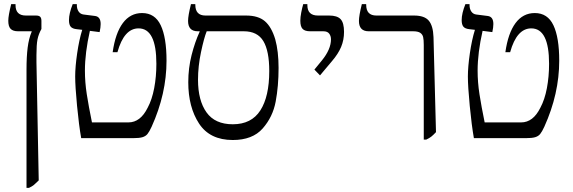

<svg xmlns="http://www.w3.org/2000/svg" viewBox="-20 -667 2765 927"><path d="M108 -332Q108 -393 113.5 -437Q119 -481 133 -514V-516H67Q43 -516 31.5 -527.5Q20 -539 20 -567Q20 -591 34 -647H55V-642Q55 -592 105 -592H154Q168 -592 174 -586Q180 -580 180 -566V-527Q166 -502 161 -476.5Q156 -451 156 -401V-366L167 204Q152 219 143.5 226Q135 233 120 240H108Z M784 -374Q784 -214 712 -55Q701 -31 692 -20Q683 -9 667.5 -4.5Q652 0 623 0H372Q361 -62 352 -156Q343 -250 343 -298Q343 -344 352.5 -409.5Q362 -475 377 -523L351 -526Q330 -528 321.5 -538Q313 -548 313 -570Q313 -602 331 -647H351V-643Q351 -624 359.5 -611.5Q368 -599 383 -597L438 -590Q466 -587 466 -551Q466 -535 461 -512L414 -518Q390 -412 390 -326Q390 -270 399 -212Q408 -154 424 -76H600Q658 -76 693 -147Q714 -186 724.5 -241.5Q735 -297 735 -359Q735 -530 649 -530Q579 -530 547 -415H524Q537 -507 573 -555.5Q609 -604 666 -604Q728 -604 756 -545Q784 -486 784 -374Z M1325 -339Q1325 -251 1311 -176.5Q1297 -102 1248 -46.5Q1199 9 1104 9Q993 9 941 -70.5Q889 -150 889 -270Q889 -338 905 -401Q921 -464 944 -514V-516H935Q888 -516 888 -566Q888 -591 902 -647H923V-644Q923 -592 972 -592H1168Q1227 -592 1259 -564.5Q1291 -537 1309 -477Q1325 -419 1325 -339ZM1280 -324Q1280 -421 1251.5 -468.5Q1223 -516 1157 -516H978Q965 -484 950.5 -415.5Q936 -347 936 -282Q936 -182 977 -124.5Q1018 -67 1104 -67Q1194 -67 1237 -134Q1280 -201 1280 -324Z M1498 -331 1534 -375Q1578 -429 1578 -477Q1578 -493 1569.5 -504.5Q1561 -516 1541 -516H1477Q1452 -516 1441 -527.5Q1430 -539 1430 -567Q1430 -584 1434.5 -607Q1439 -630 1444 -647H1464V-642Q1464 -592 1515 -592H1569Q1608 -592 1624.5 -574.5Q1641 -557 1641 -513Q1641 -474 1627 -440.5Q1613 -407 1583 -372L1525 -303Z M2026 -450Q2026 -475 2023 -488Q2020 -501 2009 -508.5Q1998 -516 1974 -516H1760Q1713 -516 1713 -566Q1713 -591 1727 -647H1748V-644Q1748 -592 1797 -592H1979Q2029 -592 2050 -567.5Q2071 -543 2073 -488L2085 -29Q2072 -15 2062.5 -7.5Q2053 0 2038 7H2026Z M2680 -374Q2680 -214 2608 -55Q2597 -31 2588 -20Q2579 -9 2563.5 -4.5Q2548 0 2519 0H2268Q2257 -62 2248 -156Q2239 -250 2239 -298Q2239 -344 2248.5 -409.5Q2258 -475 2273 -523L2247 -526Q2226 -528 2217.5 -538Q2209 -548 2209 -570Q2209 -602 2227 -647H2247V-643Q2247 -624 2255.5 -611.5Q2264 -599 2279 -597L2334 -590Q2362 -587 2362 -551Q2362 -535 2357 -512L2310 -518Q2286 -412 2286 -326Q2286 -270 2295 -212Q2304 -154 2320 -76H2496Q2554 -76 2589 -147Q2610 -186 2620.5 -241.5Q2631 -297 2631 -359Q2631 -530 2545 -530Q2475 -530 2443 -415H2420Q2433 -507 2469 -555.5Q2505 -604 2562 -604Q2624 -604 2652 -545Q2680 -486 2680 -374Z"/></svg>

Font: Noto Serif Hebrew Light
Style: Regular
Weight: 300
Designer: Monotype Design Team
Foundry: Monotype Imaging Inc.
Version: Version 1.000